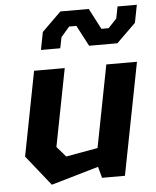

<svg xmlns="http://www.w3.org/2000/svg" viewBox="-56 -852 742 911"><g transform="rotate(-5 315.0 -396.0)"><path d="M263 -534H117L39 -132L154 12L379.5 -53.5L394 0H503L607 -534H461L385 -142.5L233.5 -115.5L191 -164.5ZM158 -629.5H250L260.5 -681.5L301 -728.5H335.5L387.5 -629.5H522L613.5 -719L630 -803.5H538L527 -747L487 -704.5H452.5L401 -803.5H266L174.5 -714Z"/></g></svg>

Font: Monaspace Krypton
Style: Bold Italic
Weight: 700
Italic angle: -11°
Designer: Riley Cran & the Lettermatic Team
Foundry: Lettermatic
Version: Version 1.101 (Monaspace Krypton)